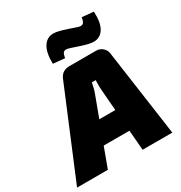

<svg xmlns="http://www.w3.org/2000/svg" viewBox="-258 -1067 1144 1215"><g transform="rotate(-30 314.5 -460.0)"><path d="M295 -747 210 -755Q208 -837 234.5 -878.5Q261 -920 308 -920Q338 -920 402.5 -898Q467 -876 468 -876Q492 -870 502 -881Q512 -892 515 -919L600 -911Q604 -828 578 -787Q552 -746 505 -746Q474 -746 411 -767.5Q348 -789 341 -790Q317 -795 308 -784.5Q299 -774 295 -747ZM418 -146H230L176 0H-49L217 -638Q237 -690 293 -690H489Q515 -690 535 -672.5Q555 -655 558 -630L647 0H430ZM406 -304 394 -453Q391 -479 393 -530H365Q358 -489 345 -455L289 -304Z"/></g></svg>

Font: Exo 2.0 Black
Style: Italic
Weight: 900
Italic angle: -8°
Designer: Natanael Gama
Version: Version 1.001;PS 001.001;hotconv 1.0.70;makeotf.lib2.5.58329